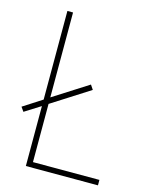

<svg xmlns="http://www.w3.org/2000/svg" viewBox="-109 -784 665 854"><g transform="rotate(15 223.0 -357.0)"><path d="M94 0H426V-25H120V-293L294 -404L280 -425L120 -323V-714H94V-306L7 -250L21 -230L94 -276Z"/></g></svg>

Font: Noto Sans Arabic SemCond Thin
Style: Regular
Weight: 100
Width: 4
Designer: Monotype Design Team, Nadine Chahine, Nizar Qandah and Khaled Hosny
Foundry: Monotype Imaging Inc.
Version: Version 2.012